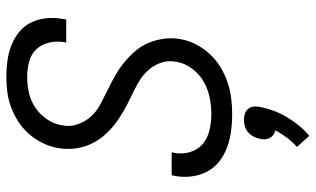

<svg xmlns="http://www.w3.org/2000/svg" viewBox="-210 -512 971 590"><g transform="rotate(-90 275.0 -216.5)"><path d="M219 12Q193 12 167 8.5Q141 5 117 -4Q93 -13 74 -28Q55 -43 43.5 -64.5Q32 -86 28.5 -112Q25 -138 30 -165L32 -174H103L101 -168Q96 -142 103 -118Q110 -94 127.5 -79Q145 -64 169.5 -58Q194 -52 220 -52Q244 -52 269.5 -57Q295 -62 318.5 -75Q342 -88 359 -110.5Q376 -133 380 -157Q386 -184 377.5 -207.5Q369 -231 352.5 -248.5Q336 -266 314 -278Q292 -290 270 -300.5Q248 -311 227 -323Q206 -335 187 -350Q168 -365 152.5 -383.5Q137 -402 127 -424.5Q117 -447 114 -472.5Q111 -498 116 -525Q120 -548 131 -570.5Q142 -593 158.5 -612Q175 -631 196.5 -645Q218 -659 241 -667.5Q264 -676 287.5 -679Q311 -682 334 -682Q360 -682 385 -678.5Q410 -675 432.5 -666Q455 -657 473.5 -641.5Q492 -626 502 -604.5Q512 -583 514.5 -558Q517 -533 512 -507L511 -498H440L441 -504Q445 -528 439.5 -551Q434 -574 419 -590Q404 -606 381 -612Q358 -618 334 -618Q311 -618 287 -613Q263 -608 241.5 -594Q220 -580 205 -558.5Q190 -537 186 -513Q180 -487 188.5 -463Q197 -439 213 -421.5Q229 -404 251 -392.5Q273 -381 295.5 -370Q318 -359 339 -347Q360 -335 378.5 -320Q397 -305 413 -286.5Q429 -268 438.5 -245.5Q448 -223 451.5 -197.5Q455 -172 450 -146Q446 -122 434 -99Q422 -76 404 -56.5Q386 -37 363.5 -23.5Q341 -10 317 -2Q293 6 268 9Q243 12 219 12ZM153 249 119 211Q135 197 147.5 180Q160 163 170 145Q162 143 156 138.5Q150 134 146.5 127.5Q143 121 142.5 113Q142 105 144 97Q146 87 151 77.5Q156 68 164 61Q172 54 182 51Q192 48 202 48Q212 48 221 51Q230 54 236 61Q242 68 243 77.5Q244 87 242 97Q238 118 230.5 138.5Q223 159 211.5 178.5Q200 198 185.5 216Q171 234 153 249Z"/></g></svg>

Font: Lode Term
Style: Italic
Weight: 400
Italic angle: -11°
Monospace: yes
Designer: Belleve Invis
Foundry: Belleve Invis
Version: Version 29.2.0